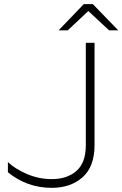

<svg xmlns="http://www.w3.org/2000/svg" viewBox="-20 -894 589 924"><path d="M18 -114V-65Q110 10 229 10Q320 10 377.5 -41Q435 -92 435 -196V-688H393V-195Q393 -111 348 -71.5Q303 -32 229 -32Q167 -32 110 -56.5Q53 -81 18 -114ZM383 -874 262 -748H306L405 -841L505 -748H549L427 -874Z"/></svg>

Font: Roundo Light
Style: Regular
Weight: 300
Designer: Namrata Goyal (Gurmukhi), Shiva Nallaperumal (Latin)
Foundry: Indian Type Foundry
Version: Version 1.000;PS 1.0;hotconv 1.0.88;makeotf.lib2.5.647800